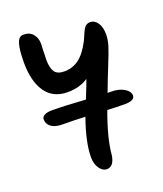

<svg xmlns="http://www.w3.org/2000/svg" viewBox="-144 -617 827 976"><g transform="rotate(-20 269.5 -129.0)"><path d="M264.2 265.1Q243.2 265.1 226.1 241.5Q209 217.8 209 181.2Q209 100.1 252.9 -22.9Q189.9 -25.9 129.9 -25.9Q91.8 -25.9 70.3 -41.3Q48.8 -56.6 48.8 -82Q48.8 -96.2 63.2 -104Q77.6 -111.8 104 -111.8Q170.9 -111.8 285.2 -104Q317.9 -185.1 323.2 -202.1Q277.3 -170.9 211.9 -170.9Q133.8 -170.9 93.5 -228.3Q53.2 -285.6 53.2 -387.2Q53.2 -455.6 63.5 -489.3Q73.7 -522.9 98.1 -522.9Q132.3 -522.9 150.1 -501.5Q168 -480 168 -449.2Q168 -439 166.5 -410.9Q165 -382.8 165 -362.8Q165 -320.3 179.2 -298.1Q193.4 -275.9 231.9 -275.9Q276.9 -275.9 311.8 -302Q346.7 -328.1 377 -387.2Q381.3 -396 387.5 -410.4Q393.6 -424.8 396.5 -430.9Q399.4 -437 404.5 -445.8Q409.7 -454.6 414.1 -458Q418.5 -461.4 424.8 -464.1Q431.2 -466.8 439 -466.8Q462.9 -466.8 479 -443.6Q495.1 -420.4 495.1 -380.9Q495.1 -352.1 485.4 -320.3Q475.6 -288.6 448.7 -222.7Q421.9 -156.7 405.8 -112.8L399.9 -98.1H418Q461.4 -98.1 489.3 -81.3Q517.1 -64.5 517.1 -42Q517.1 -14.2 462.9 -14.2Q423.3 -14.2 369.1 -17.1Q318.8 120.1 312 207Q303.2 265.1 264.2 265.1Z"/></g></svg>

Font: Shantell Sans Irregular
Style: Regular
Weight: 500
Designer: Stephen Nixon, Anya Danilova, Shantell Martin
Foundry: Arrow Type
Version: Version 1.006;[9816181b4]